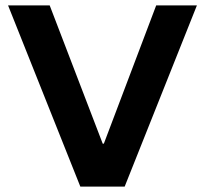

<svg xmlns="http://www.w3.org/2000/svg" viewBox="-20 -695 763 715"><path d="M279.2 0 10 -675H165L362.5 -160H366.7L561.7 -675H713.3L444.2 0Z"/></svg>

Font: Funnel Display
Style: Bold
Weight: 700
Designer: NORD ID, Kristian Moeller
Foundry: Dicotype
Version: Version 1.000